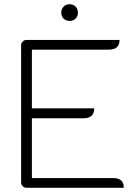

<svg xmlns="http://www.w3.org/2000/svg" viewBox="-20 -889 661 909"><path d="M80 -675Q80 -685 87.5 -692.5Q95 -700 106 -700H546Q546 -654 496 -654H131V-376H426Q426 -329 375 -329H131V-46H517Q566 -46 566 0H106Q95 0 87.5 -7.5Q80 -15 80 -26ZM270 -829Q270 -846 281 -857.5Q292 -869 310 -869Q327 -869 338 -857.5Q349 -846 349 -829Q349 -812 338 -801Q327 -790 310 -790Q292 -790 281 -801Q270 -812 270 -829Z"/></svg>

Font: K2D Thin
Style: Regular
Weight: 100
Designer: Katatrad Aksorn Co.,Ltd.
Foundry: Cadson Demak Co.,Ltd.
Version: Version 1.000; ttfautohint (v1.6)